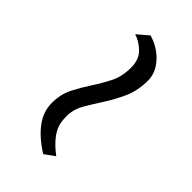

<svg xmlns="http://www.w3.org/2000/svg" viewBox="1 -613 573 573"><g transform="rotate(-45 287.0 -327.0)"><path d="M53 -315Q79 -357 110.5 -381Q142 -405 179 -405Q216 -405 244.5 -390.5Q273 -376 299.5 -358.5Q326 -341 354.5 -326.5Q383 -312 421 -312Q455 -312 474 -331.5Q493 -351 500 -374L530 -339Q518 -299 490 -274Q462 -249 430 -249Q387 -249 353.5 -264Q320 -279 291.5 -297.5Q263 -316 237 -331Q211 -346 183 -346Q169 -346 157 -344Q145 -342 132.5 -335.5Q120 -329 106 -316.5Q92 -304 76 -283Z"/></g></svg>

Font: BM HANNA Air
Style: Regular
Weight: 400
Designer: Woowa Brothers : Cheoljun Lim; Soyoung Lee; Taehyun Cha; Byungsun Park; Minjin Kim; Hyesun Chae; Myungsoo Han; Bongjin K
Foundry: Sandoll Communications Inc.
Version: Version 1.000;PS 1;hotconv 16.6.51;makeotf.lib2.5.65220